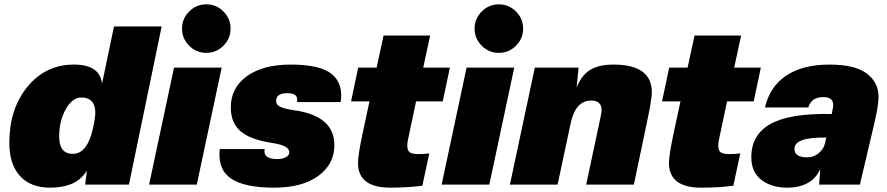

<svg xmlns="http://www.w3.org/2000/svg" viewBox="-20 -852 4094 886"><path d="M726 -730 575 0H373L381 -65Q334 14 212 14Q121 14 72 -40Q23 -94 23 -193Q23 -350 107 -452Q191 -554 321 -554Q441 -554 451 -466L506 -730ZM253 -222Q253 -142 316 -142Q383 -142 409 -260L415 -289Q437 -402 355 -402Q314 -402 283.5 -348Q253 -294 253 -222Z M1003 -540 888 0H668L783 -540ZM853 -641Q820 -674 820 -720Q820 -766 853 -799Q886 -832 932 -832Q978 -832 1011 -799Q1044 -766 1044 -720Q1044 -674 1011 -641Q978 -608 932 -608Q886 -608 853 -641Z M1321 -554Q1460 -554 1512.5 -509Q1565 -464 1552 -381H1351Q1354 -405 1342 -413.5Q1330 -422 1306 -422Q1254 -422 1254 -386Q1254 -369 1272.5 -359.5Q1291 -350 1339 -343Q1523 -317 1523 -182Q1523 -94 1448.5 -40Q1374 14 1245 14Q1107 14 1045.5 -28.5Q984 -71 994 -164H1201Q1197 -140 1212 -129Q1227 -118 1258 -118Q1283 -118 1299 -126.5Q1315 -135 1315 -150Q1315 -180 1238 -192Q1136 -207 1090.5 -246Q1045 -285 1045 -356Q1045 -447 1119.5 -500.5Q1194 -554 1321 -554Z M1863 -209Q1853 -161 1872 -148.5Q1891 -136 1961 -144L1929 5Q1860 14 1781 14Q1632 14 1632 -100Q1632 -136 1653 -235L1685 -384H1600L1633 -540H1718L1750 -688H1965L1933 -540H2056L2023 -384H1900Z M2353 -540 2238 0H2018L2133 -540ZM2203 -641Q2170 -674 2170 -720Q2170 -766 2203 -799Q2236 -832 2282 -832Q2328 -832 2361 -799Q2394 -766 2394 -720Q2394 -674 2361 -641Q2328 -608 2282 -608Q2236 -608 2203 -641Z M2650 -540 2641 -451H2642Q2665 -507 2705 -530.5Q2745 -554 2811 -554Q2988 -554 2988 -426Q2988 -394 2965 -286L2905 0H2685L2752 -315Q2756 -335 2756 -344Q2756 -388 2708 -388Q2637 -388 2614 -286L2553 0H2333L2448 -540Z M3298 -209Q3288 -161 3307 -148.5Q3326 -136 3396 -144L3364 5Q3295 14 3216 14Q3067 14 3067 -100Q3067 -136 3088 -235L3120 -384H3035L3068 -540H3153L3185 -688H3400L3368 -540H3491L3458 -384H3335Z M3807 -554Q3925 -554 3979.5 -513Q4034 -472 4034 -405Q4034 -364 4013 -276L3948 0H3760L3765 -72Q3727 14 3611 14Q3541 14 3494 -21.5Q3447 -57 3447 -127Q3447 -231 3536.5 -280.5Q3626 -330 3818 -326L3820 -337Q3825 -358 3825 -367Q3825 -404 3779 -404Q3724 -404 3710 -356H3510Q3532 -452 3608 -503Q3684 -554 3807 -554ZM3646 -165Q3646 -126 3705 -126Q3735 -126 3758 -145Q3781 -164 3787 -191L3793 -217Q3646 -220 3646 -165Z"/></svg>

Font: Nacelle Black
Style: Italic
Weight: 900
Italic angle: -12°
Designer: Sora Sagano
Foundry: Sora Sagano
Version: Version 1.000;FEAKit 1.0